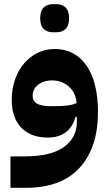

<svg xmlns="http://www.w3.org/2000/svg" viewBox="-20 -657 523 917"><path d="M30 90H94Q225 90 286 44.5Q347 -1 347 -73V-99H341Q326 -48 292.5 -24Q259 0 208 0Q127 0 81.5 -47.5Q36 -95 36 -180Q36 -232 51.5 -276.5Q67 -321 94.5 -353.5Q122 -386 159.5 -404.5Q197 -423 241 -423Q290 -423 328.5 -402.5Q367 -382 393.5 -343.5Q420 -305 434 -249Q448 -193 448 -123Q448 48 360.5 144Q273 240 104 240H30ZM239 -150Q278 -150 304 -153.5Q330 -157 346 -165Q342 -214 309 -243.5Q276 -273 228 -273Q189 -273 162.5 -252.5Q136 -232 136 -200Q136 -173 158 -161.5Q180 -150 218 -150ZM231 -503Q205 -503 188.5 -519Q172 -535 172 -570Q172 -605 188.5 -621Q205 -637 231 -637H251Q277 -637 293.5 -621Q310 -605 310 -570Q310 -535 293.5 -519Q277 -503 251 -503Z"/></svg>

Font: IBM Plex Sans Arabic
Style: Bold
Weight: 700
Designer: Mike Abbink, Paul van der Laan, Pieter van Rosmalen, Wael Morcos, Khajak Apelian
Foundry: Bold Monday
Version: Version 1.2